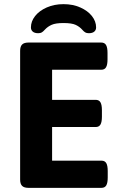

<svg xmlns="http://www.w3.org/2000/svg" viewBox="-20 -905 586 925"><path d="M77 -40V-660Q77 -681 86.5 -690.5Q96 -700 117 -700H468Q484 -700 491 -688Q498 -676 498 -650V-619Q498 -593 491 -581Q484 -569 468 -569H231V-424H441Q457 -424 464 -412Q471 -400 471 -374V-343Q471 -317 464 -305Q457 -293 441 -293H231V-131H469Q485 -131 492 -119Q499 -107 499 -81V-50Q499 -24 492 -12Q485 0 469 0H117Q96 0 86.5 -9.5Q77 -19 77 -40ZM443 -773Q443 -760 434 -752.5Q425 -745 408 -745Q397 -745 390.5 -749Q384 -753 377 -761Q364 -776 345 -785Q326 -794 286 -794Q248 -794 229 -785.5Q210 -777 197 -763Q188 -753 181.5 -749Q175 -745 164 -745Q147 -745 138 -752.5Q129 -760 129 -773Q129 -802 149 -827.5Q169 -853 205 -869Q241 -885 286 -885Q331 -885 367 -869Q403 -853 423 -827.5Q443 -802 443 -773Z"/></svg>

Font: Asap-Bold
Style: Bold
Weight: 700
Designer: Pablo Cosgaya
Foundry: Omnibus-Type
Version: Version 2.000; ttfautohint (v1.8)